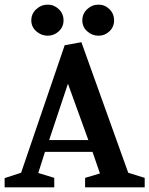

<svg xmlns="http://www.w3.org/2000/svg" viewBox="-25 -808 644 828"><path d="M-5 0V-40L66 -63L254 -613L326 -626L528 -63L599 -41V0H342V-41L406 -60L374 -153H169L140 -62L209 -41V0ZM187 -204H356L268 -447ZM400 -654Q372 -654 351 -673Q330 -692 330 -720Q330 -749 351 -768.5Q372 -788 400 -788Q427 -788 447 -768.5Q467 -749 467 -720Q467 -692 447 -673Q427 -654 400 -654ZM181 -654Q153 -654 131.5 -673Q110 -692 110 -720Q110 -749 131.5 -768.5Q153 -788 181 -788Q208 -788 228.5 -768.5Q249 -749 249 -720Q249 -692 228.5 -673Q208 -654 181 -654Z"/></svg>

Font: Manuale SemiBold
Style: Regular
Weight: 600
Version: Version 1.002